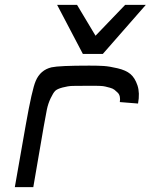

<svg xmlns="http://www.w3.org/2000/svg" viewBox="-20 -770 658 790"><path d="M321 -548 215 -750H297L373 -623L495 -750H580L403 -548ZM41 0 86 -256Q112 -403 127 -437Q146 -482 192 -493Q224 -500 347 -500Q384 -500 407 -498.5Q430 -497 464 -489Q498 -481 516.5 -465.5Q535 -450 545.5 -419Q556 -388 548 -344L473 -350Q475 -362 473 -372Q471 -382 464.5 -388.5Q458 -395 451 -400.5Q444 -406 432.5 -409Q421 -412 413 -414Q405 -416 392 -416.5Q379 -417 373 -417Q367 -417 355 -417Q343 -417 342 -417H340Q297 -417 278.5 -416.5Q260 -416 237.5 -410Q215 -404 207 -396Q199 -388 188.5 -366Q178 -344 173 -320Q168 -296 160 -250L117 0Z"/></svg>

Font: Hermit LightItalic
Style: Regular
Weight: 300
Italic angle: -10°
Designer: Pablo Caro
Version: Version 2.000;PS 002.000;hotconv 1.0.88;makeotf.lib2.5.64775